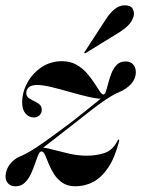

<svg xmlns="http://www.w3.org/2000/svg" viewBox="-24 -676 519 706"><path d="M121.5 -123Q129 -128.5 148 -143.2Q167 -158 193.5 -178.5Q220 -199 248 -221Q276.5 -243.5 300.8 -262.5Q325 -281.5 345.5 -296.2Q366 -311 382.5 -321Q399 -331 411.5 -336Q441.5 -348.5 458.5 -367.8Q475.5 -387 475.5 -410.5Q475.5 -427.5 465.8 -438.8Q456 -450 437.5 -450Q417.5 -450 405.5 -437.8Q393.5 -425.5 386.2 -407.5Q379 -389.5 374.5 -371.5Q370 -353.5 366 -341Q362 -328.5 356 -328.5Q350.5 -328.5 342.2 -341Q334 -353.5 322.2 -371.8Q310.5 -390 294.2 -408.2Q278 -426.5 255.8 -438.8Q233.5 -451 204.5 -451Q162 -451 129 -429Q96 -407 76.8 -372Q57.5 -337 57.5 -299Q57.5 -273 70 -258.5Q82.5 -244 100.5 -244Q112.5 -244 121 -251.8Q129.5 -259.5 129.5 -271.5Q129.5 -281.5 125 -288Q120.5 -294.5 108.5 -300.5Q92.5 -308 82.5 -315Q72.5 -322 72.5 -334Q72.5 -346.5 82 -355Q91.5 -363.5 113 -363.5Q133 -363.5 164.5 -356Q196 -348.5 231.5 -338.2Q267 -328 300 -320.2Q333 -312.5 357 -312.5L363 -326Q357.5 -322 339.2 -307.2Q321 -292.5 295.2 -272Q269.5 -251.5 241.5 -229Q214.5 -209 188.2 -189.5Q162 -170 137.8 -153Q113.5 -136 92.8 -123.2Q72 -110.5 56 -103.5Q36.5 -96 23.2 -83.8Q10 -71.5 3.2 -56.8Q-3.5 -42 -3.5 -26Q-3.5 -10.5 6.5 -0.8Q16.5 9 33 9Q53.5 9 67.2 -4.2Q81 -17.5 90 -37.2Q99 -57 105.5 -76.2Q112 -95.5 117.5 -108Q123 -120.5 129.5 -119Q136.5 -118.5 142.2 -105Q148 -91.5 155.5 -72.8Q163 -54 175 -35.2Q187 -16.5 205.8 -3.8Q224.5 9 253 9Q288.5 9 319 -7.2Q349.5 -23.5 373.8 -59.5Q398 -95.5 413.5 -155Q414.5 -158.5 414.5 -160.2Q414.5 -162 413 -162.5Q411 -163 410 -162Q409 -161 407.5 -157.5Q390.5 -123.5 360.5 -113.5Q330.5 -103.5 294.5 -103.5Q263 -103.5 229.5 -111.2Q196 -119 167.8 -126.5Q139.5 -134 122.5 -134ZM362 -600Q379 -627.5 397 -642Q415 -656.5 434.5 -656.5Q456.5 -656.5 463.8 -643.8Q471 -631 467.5 -617Q462 -596 445.2 -580.5Q428.5 -565 407 -552.5L292 -481.5Q290.5 -480.5 288.8 -480.2Q287 -480 286.5 -481.5Q285.5 -482.5 286.2 -484Q287 -485.5 288.5 -487Z"/></svg>

Font: Fraunces 120pt SemiBold
Style: Italic
Weight: 600
Italic angle: -16°
Version: Version 1.000;[b76b70a41]